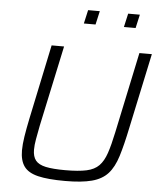

<svg xmlns="http://www.w3.org/2000/svg" viewBox="-59 -938 838 998"><g transform="rotate(5 359.5 -439.5)"><path d="M318 8Q228 8 176.5 -4.5Q125 -17 103 -47.5Q81 -78 81 -131Q81 -162 87.5 -203.5Q94 -245 105 -298L187 -688H252L162 -267Q154 -226 148.5 -195Q143 -164 143 -140Q143 -104 159 -84Q175 -64 212 -56Q249 -48 314 -48Q383 -48 424.5 -57Q466 -66 489.5 -90Q513 -114 527.5 -157Q542 -200 556 -267L645 -688H710L627 -298Q608 -206 589.5 -146.5Q571 -87 540.5 -53.5Q510 -20 457 -6Q404 8 318 8ZM553 -816 569 -887H630L614 -816ZM344 -816 360 -887H421L405 -816Z"/></g></svg>

Font: Saira Light
Style: Italic
Weight: 300
Italic angle: -12°
Designer: Hector Gatti with collaboration of the Omnibus-Type team
Foundry: Omnibus-Type
Version: Version 1.100; ttfautohint (v1.8.3)